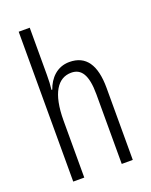

<svg xmlns="http://www.w3.org/2000/svg" viewBox="-142 -837 721 915"><g transform="rotate(-20 218.0 -380.0)"><path d="M124 -521V-760H68V0H124V-288C124 -428 168 -491 236 -491C286 -491 314 -453 314 -353V0H370V-365C370 -482 329 -542 245 -542C182 -542 142 -498 124 -446H120C123 -469 124 -491 124 -521Z"/></g></svg>

Font: Noto Sans Bengali ExtraCondensed Light
Style: Regular
Weight: 300
Width: 2
Designer: Joana Ranito - Universal Thirst; Jelle Bosma - Monotype Design Team
Foundry: Universal Thirst ehf.
Version: Version 3.000